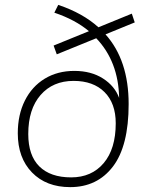

<svg xmlns="http://www.w3.org/2000/svg" viewBox="-20 -761 596 788"><path d="M413 -620Q508 -514 508 -334Q508 -162 443.5 -77.5Q379 7 268 7Q170 7 111.5 -53Q53 -113 53 -214Q53 -290 82 -348Q111 -406 163.5 -438Q216 -470 285 -470Q354 -470 402.5 -439Q451 -408 469 -359Q466 -509 375 -604L213 -538L200 -574L345 -633Q289 -680 203 -709L219 -741Q320 -707 384 -649L521 -705L533 -669ZM455 -255Q455 -337 409 -383Q363 -429 282 -429Q197 -429 146.5 -371Q96 -313 96 -211Q96 -123 141.5 -78Q187 -33 272 -33Q356 -33 405.5 -91.5Q455 -150 455 -255Z"/></svg>

Font: Muli ExtraLight
Style: Italic
Weight: 275
Italic angle: -4.541°
Designer: Vernon Adams
Foundry: Vernon Adams
Version: Version 2.001